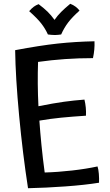

<svg xmlns="http://www.w3.org/2000/svg" viewBox="-20 -953 581 1014"><path d="M503 12Q429 24 325.5 31.5Q222 39 128 41Q100 -140 81 -342Q62 -544 60 -688Q192 -713 285 -723Q378 -733 479 -735Q480 -714 478 -691.5Q476 -669 471 -646Q395 -646 323.5 -641Q252 -636 181 -626Q179 -569 179.5 -510.5Q180 -452 183 -392Q263 -408 317.5 -415.5Q372 -423 426 -427Q431 -406 433 -385.5Q435 -365 434 -342Q358 -337 302.5 -331.5Q247 -326 188 -316Q192 -257 199 -186.5Q206 -116 216 -42Q286 -44 360.5 -52.5Q435 -61 495 -74Q500 -60 502 -35Q504 -10 503 12ZM134 -894Q147 -909 158.5 -917.5Q170 -926 184 -931Q212 -910 231 -891.5Q250 -873 268 -848Q283 -870 303 -890Q323 -910 351 -933Q367 -927 379.5 -917.5Q392 -908 400 -897Q362 -863 340.5 -835Q319 -807 303 -771Q296 -770 287 -769Q278 -768 270 -768Q261 -768 251 -769Q241 -770 233 -771Q219 -802 197.5 -829.5Q176 -857 134 -894Z"/></svg>

Font: Atma Medium
Style: Regular
Weight: 500
Designer: Gregori Vincens, Jeremie Hornus, Riccardo Olocco, Yoann Minet.
Foundry: black foundry
Version: Version 1.101;PS 1.100;hotconv 1.0.86;makeotf.lib2.5.63406